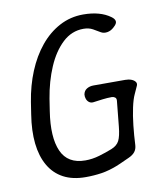

<svg xmlns="http://www.w3.org/2000/svg" viewBox="-78 -740 712 814"><g transform="rotate(-10 278.0 -333.5)"><path d="M226 7Q170 7 130.5 -14Q91 -35 68 -75Q45 -115 39 -170.5Q33 -226 44 -295L52 -347Q63 -416 87.5 -475.5Q112 -535 148.5 -579.5Q185 -624 232 -649Q279 -674 334 -674Q407 -674 451 -642Q465 -632 466 -621.5Q467 -611 453 -599L451 -597Q438 -585 422.5 -582.5Q407 -580 395 -587Q382 -595 365 -604.5Q348 -614 325 -614Q274 -614 235 -577.5Q196 -541 170 -480.5Q144 -420 132 -347L124 -295Q107 -185 134 -124Q161 -63 237 -63Q267 -63 297.5 -72Q328 -81 353 -91Q378 -101 387.5 -120Q397 -139 401 -179Q405 -219 412 -289Q413 -299 407 -303.5Q401 -308 393 -308Q374 -308 354 -305.5Q334 -303 312 -300Q302 -299 294.5 -304.5Q287 -310 283.5 -319.5Q280 -329 281 -339Q284 -355 296.5 -362.5Q309 -370 325 -370H462Q477 -370 488.5 -365.5Q500 -361 505.5 -353Q511 -345 505 -334L491 -303Q482 -284 474.5 -249.5Q467 -215 462.5 -173.5Q458 -132 456 -90Q455 -73 446 -61.5Q437 -50 419 -42L377 -23Q375 -22 372 -21Q369 -20 368 -19Q328 -3 294.5 2Q261 7 226 7Z"/></g></svg>

Font: Winky Sans Light
Style: Italic
Weight: 300
Italic angle: -8.97852°
Designer: Simon Atzbach
Foundry: typofactur
Version: Version 1.205